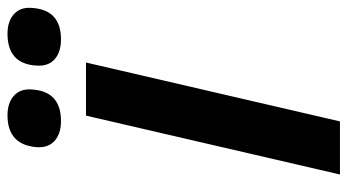

<svg xmlns="http://www.w3.org/2000/svg" viewBox="-222 -682 904 499"><g transform="rotate(-90 229.5 -432.0)"><path d="M26 0ZM317 -660 164 0H26L179 -660ZM165 -725Q132 -725 113.5 -741.5Q95 -758 97 -788Q103 -864 180 -864Q212 -864 230.5 -847.5Q249 -831 247 -802Q243 -725 165 -725ZM377 -725Q344 -725 325.5 -741.5Q307 -758 309 -788Q313 -864 392 -864Q424 -864 442.5 -847.5Q461 -831 459 -802Q455 -725 377 -725Z"/></g></svg>

Font: Elaine Sans SemiBold
Style: Italic
Weight: 600
Italic angle: -13°
Designer: Wei Huang
Foundry: Wei Huang
Version: Version 2.001;December 24, 2019;FontCreator 12.0.0.2547 64-b